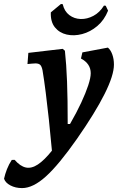

<svg xmlns="http://www.w3.org/2000/svg" viewBox="-131 -714 596 972"><path d="M286.1 -448.8 415.3 -473Q429.5 -460.8 437.6 -438Q445.8 -415.3 445.8 -387.1Q445.8 -332.7 398.6 -238.5Q351.5 -144.3 259 -11.5Q166.7 120.3 101.4 179.2Q36.2 238.2 -19.2 238.2Q-52.7 238.2 -78.2 224.7Q-103.7 211.3 -110.5 190.8Q-105.5 167.6 -95.8 142.6Q-86 117.6 -71.4 95.6L-56.9 95.2Q-28.5 128 0 134Q28.4 140 60.7 118.7Q93.1 97.4 131.9 48.9Q124.3 -35.3 116.4 -109.2Q108.4 -183.1 100.5 -245.6Q92.6 -308.2 84.4 -357.5Q80.4 -377.8 72.8 -385.4Q65.2 -393 48.4 -393Q42.8 -393 30.5 -391.9Q18.1 -390.9 8.1 -389.8L12.5 -446.3L186.6 -466.7L197.6 -457.1Q205 -390 208.4 -301Q211.8 -212.1 211.7 -86.3H223.5Q256.9 -144.3 280 -193.9Q303.1 -243.6 315.7 -282Q328.3 -320.5 328.3 -343.3Q328.3 -391.6 278.9 -417.8ZM416.1 -660.1Q396.8 -611.9 361.4 -582.1Q326 -552.3 284.8 -541.5Q243.5 -530.7 206.7 -539.1Q169.9 -547.5 147.1 -575.5Q124.3 -603.6 126.3 -651.4L177.6 -693.8L186.5 -692.8Q194.9 -656.6 219.9 -637.7Q244.8 -618.8 277.4 -617.8Q309.9 -616.8 341.8 -633.7Q373.7 -650.6 395.4 -685.8L404.3 -684.8Z"/></svg>

Font: Alegreya
Style: Italic
Weight: 400
Italic angle: -7°
Designer: Juan Pablo del Peral
Foundry: Huerta Tipografica
Version: Version 2.009